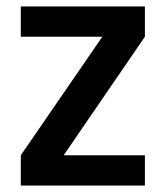

<svg xmlns="http://www.w3.org/2000/svg" viewBox="-20 -571 511 591"><path d="M426 -458 176 -93H426V0H44V-93L295 -458H44V-551H426Z"/></svg>

Font: SVN-Poppins Medium
Style: Regular
Weight: 500
Designer: Ninad Kale (Devanagari), Jonny Pinhorn (Latin)
Foundry: Indian Type Foundry
Version: Version 3.002 2017; ttfautohint (v1.8.3)